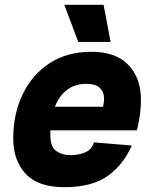

<svg xmlns="http://www.w3.org/2000/svg" viewBox="-20 -765 640 797"><path d="M247 12Q138 12 86.5 -43.5Q35 -99 35 -190Q35 -293 74.5 -374.5Q114 -456 186.5 -503Q259 -550 360 -550Q461 -550 513 -495.5Q565 -441 565 -352Q565 -317 560 -283Q555 -249 548 -224H189Q189 -214 189 -204Q189 -155 213.5 -138Q238 -121 272 -121Q306 -121 333.5 -132.5Q361 -144 370 -174L527 -161Q493 -82 427.5 -35Q362 12 247 12ZM338 -417Q292 -417 259 -392.5Q226 -368 208 -322H408Q409 -330 410.5 -337.5Q412 -345 412 -357Q412 -383 394.5 -400Q377 -417 338 -417ZM305 -591 247 -745H410L439 -591Z"/></svg>

Font: Geist Mono ExtraBold
Style: Italic
Weight: 800
Italic angle: -12°
Monospace: yes
Designer: Basement.studio, Andrés Briganti, Mateo Zaragoza
Foundry: Basement.studio, Vercel, Andrés Briganti, Guido Ferreyra, Mateo Zaragoza
Version: Version 1.500; ttfautohint (v1.8.4.7-5d5b)